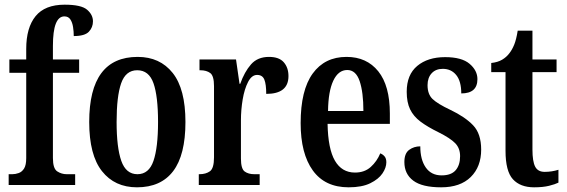

<svg xmlns="http://www.w3.org/2000/svg" viewBox="-20 -790 2422 820"><path d="M17 0V-46H33Q46 -46 60 -51Q74 -56 83 -70.5Q92 -85 92 -115V-479H20V-536H92V-581Q92 -672 132 -721Q172 -770 256 -770Q327 -770 352 -748.5Q377 -727 377 -699Q377 -673 359.5 -654.5Q342 -636 295 -636Q295 -655 292 -674.5Q289 -694 280.5 -707Q272 -720 255 -720Q206 -720 206 -594V-536H318V-479H206V-115Q206 -70 224.5 -58Q243 -46 265 -46H301V0Z M565 10Q470 10 415.5 -59Q361 -128 361 -269Q361 -547 568 -547Q663 -547 717.5 -478.5Q772 -410 772 -269Q772 -128 719.5 -59Q667 10 565 10ZM567 -46Q616 -46 635.5 -103Q655 -160 655 -269Q655 -379 635.5 -434.5Q616 -490 566 -490Q517 -490 497.5 -434.5Q478 -379 478 -269Q478 -160 498 -103Q518 -46 567 -46Z M829 0V-46H832Q859 -46 876.5 -58.5Q894 -71 894 -118V-422Q894 -466 878 -478Q862 -490 835 -490H832V-536H988L1003 -432H1006Q1024 -483 1052 -515Q1080 -547 1129 -547Q1172 -547 1192 -524Q1212 -501 1212 -465Q1212 -389 1117 -389Q1117 -430 1109 -450Q1101 -470 1078 -470Q1055 -470 1039.5 -440Q1024 -410 1016.5 -365.5Q1009 -321 1009 -276V-113Q1009 -69 1025 -57.5Q1041 -46 1066 -46H1089V0Z M1469 10Q1368 10 1316 -62Q1264 -134 1264 -264Q1264 -405 1315.5 -476Q1367 -547 1460 -547Q1546 -547 1595.5 -485.5Q1645 -424 1645 -305V-261H1379Q1381 -154 1410.5 -103.5Q1440 -53 1496 -53Q1537 -53 1563.5 -77Q1590 -101 1604 -135Q1615 -131 1622.5 -122Q1630 -113 1630 -97Q1630 -74 1613.5 -49.5Q1597 -25 1561.5 -7.5Q1526 10 1469 10ZM1532 -316Q1532 -396 1516 -443.5Q1500 -491 1463 -491Q1425 -491 1403.5 -445.5Q1382 -400 1381 -316Z M1864 10Q1783 10 1745 -18.5Q1707 -47 1707 -98Q1707 -135 1727.5 -150Q1748 -165 1775 -165Q1775 -108 1798.5 -74.5Q1822 -41 1866 -41Q1907 -41 1926 -63Q1945 -85 1945 -123Q1945 -157 1924 -178.5Q1903 -200 1853 -225Q1806 -248 1776 -270.5Q1746 -293 1731.5 -323Q1717 -353 1717 -398Q1717 -471 1762 -508.5Q1807 -546 1881 -546Q1952 -546 1985.5 -517.5Q2019 -489 2019 -452Q2019 -391 1950 -391Q1950 -443 1928.5 -469.5Q1907 -496 1871 -496Q1841 -496 1823.5 -477Q1806 -458 1806 -426Q1806 -388 1827 -367.5Q1848 -347 1903 -321Q1966 -291 2000.5 -255Q2035 -219 2035 -151Q2035 -78 1990.5 -34Q1946 10 1864 10Z M2261 10Q2202 10 2170.5 -24.5Q2139 -59 2139 -146V-482H2078V-521Q2106 -524 2124.5 -535Q2143 -546 2155 -562Q2167 -577 2176 -599Q2185 -621 2191 -659H2254V-536H2357V-482H2254V-151Q2254 -101 2265.5 -78.5Q2277 -56 2306 -56Q2337 -56 2365 -65V-10Q2351 -3 2325 3.5Q2299 10 2261 10Z"/></svg>

Font: Noto Serif Ethiopic ExtraCondensed SemiBold
Style: Regular
Weight: 600
Width: 2
Designer: Monotype Design Team
Foundry: Monotype Imaging Inc.
Version: Version 2.102; ttfautohint (v1.8.4.7-5d5b)